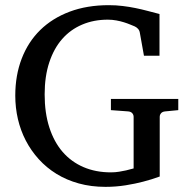

<svg xmlns="http://www.w3.org/2000/svg" viewBox="-20 -707 735 743"><path d="M619.1 -275.9Q608.4 -274.9 603.3 -268.8Q598.1 -262.7 598.1 -254.9V-23.9Q567.9 -12.7 533.7 -3.9Q504.4 3.9 466.6 10Q428.7 16.1 388.2 16.1Q332.5 16.1 284.9 2.9Q237.3 -10.3 198.5 -34.2Q159.7 -58.1 129.9 -91.1Q100.1 -124 79.8 -163.1Q59.6 -202.1 49.3 -246.3Q39.1 -290.5 39.1 -336.9Q39.1 -415.5 64 -480.2Q88.9 -544.9 135.7 -590.8Q182.6 -636.7 249.8 -661.9Q316.9 -687 400.9 -687Q429.2 -687 454.8 -683.8Q480.5 -680.7 504.4 -675.8Q528.3 -670.9 551.3 -664.8Q574.2 -658.7 597.2 -652.8V-491.2H537.1L521 -581.1Q519.5 -589.8 513.7 -595.9Q507.8 -602.1 501 -605Q493.7 -607.9 483.2 -612.3Q472.7 -616.7 459.5 -620.8Q446.3 -625 430.4 -627.9Q414.6 -630.9 397 -630.9Q342.8 -630.9 297.9 -611.8Q252.9 -592.8 220.7 -556.2Q188.5 -519.5 170.7 -465.6Q152.8 -411.6 152.8 -341.8Q152.8 -270 170.9 -213.9Q189 -157.7 222.4 -119.1Q255.9 -80.6 303.2 -60.3Q350.6 -40 409.2 -40Q425.8 -40 440.9 -42.5Q456.1 -44.9 467.8 -47.6Q479.5 -50.3 487.3 -52.7Q495.1 -55.2 497.1 -55.2V-254.9Q497.1 -262.7 491.9 -268.8Q486.8 -274.9 476.1 -275.9L409.2 -280.8V-324.2H669.9V-280.8Z"/></svg>

Font: BabelStone Ogham
Style: Italic
Weight: 400
Italic angle: -30°
Designer: Andrew West
Foundry: BabelStone
Version: Version 2.02 March 14, 2022